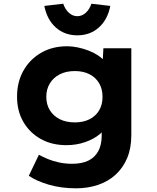

<svg xmlns="http://www.w3.org/2000/svg" viewBox="-20 -793 852 1043"><path d="M393.2 230Q314 230 246.4 210.6Q178.8 191.1 136.5 161.8L191.3 47.7Q213.4 60.1 240.7 71.2Q268 82.4 301 89.5Q333.9 96.7 372.5 96.7Q423.9 96.7 459.3 79.8Q494.7 63 513.6 28.6Q532.4 -5.8 532.4 -56.1V-129L562.9 -123.8Q555.2 -92 523 -65Q490.8 -37.9 442.9 -21.1Q394.9 -4.4 340.8 -4.4Q262.1 -4.4 201.9 -37.8Q141.7 -71.3 107.1 -130.5Q72.6 -189.7 72.6 -268.2Q72.6 -348.3 107.6 -409.8Q142.7 -471.3 203.8 -506.5Q264.9 -541.7 344.6 -541.7Q371.6 -541.7 401.6 -535.6Q431.5 -529.5 459.9 -518.7Q488.4 -507.9 511.8 -492.5Q535.2 -477.1 550.4 -458.6Q565.6 -440.1 568.2 -419.2L535.3 -410.6L541.6 -530.7H693.4V-59.5Q693.4 11.8 670.8 65.6Q648.1 119.4 607.8 156.1Q567.5 192.9 512.4 211.4Q457.2 230 393.2 230ZM386.8 -128.1Q432.4 -128.1 466.5 -145.3Q500.5 -162.6 518.7 -193.7Q537 -224.8 537 -267Q537 -309.3 518.5 -340.9Q500.1 -372.5 466.2 -389.7Q432.4 -407 386.8 -407Q339.5 -407 305 -389.5Q270.5 -372 251 -340.4Q231.5 -308.8 231.5 -267Q231.5 -225.2 251 -193.9Q270.5 -162.6 305 -145.3Q339.5 -128.1 386.8 -128.1ZM400.1 -601.1Q330.9 -601.1 283.1 -643.7Q235.4 -686.4 220.8 -760.8L323.5 -772.8Q334.2 -741.3 354.7 -723.1Q375.2 -705 400.1 -705Q424.9 -705 445.4 -723.1Q465.9 -741.3 476.6 -772.8L579.3 -760.8Q564.7 -686.4 517 -643.7Q469.2 -601.1 400.1 -601.1Z"/></svg>

Font: Lexend Exa
Style: Regular
Weight: 400
Designer: Bonnie Shaver-Troup, Thomas Jockin
Foundry: Lexend
Version: Version 1.007